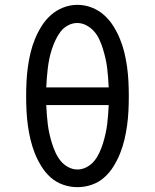

<svg xmlns="http://www.w3.org/2000/svg" viewBox="-20 -765 640 793"><path d="M300 8Q270 8 241 -2Q212 -12 189.5 -32Q167 -52 151 -78Q135 -104 124 -131.5Q113 -159 106 -188.5Q99 -218 95 -247.5Q91 -277 89.5 -307Q88 -337 88 -368Q88 -398 89.5 -428Q91 -458 95 -487.5Q99 -517 106 -546.5Q113 -576 124.5 -604Q136 -632 152 -657.5Q168 -683 190.5 -703Q213 -723 241.5 -734Q270 -745 300 -745Q330 -745 358.5 -734Q387 -723 409.5 -703Q432 -683 448 -657.5Q464 -632 475.5 -604Q487 -576 494 -546.5Q501 -517 505 -487.5Q509 -458 510.5 -428Q512 -398 512 -367Q512 -337 510.5 -307Q509 -277 505 -247.5Q501 -218 494 -188.5Q487 -159 476 -131.5Q465 -104 449 -78Q433 -52 410.5 -32Q388 -12 359 -2Q330 8 300 8ZM171 -404H429Q428 -424 426.5 -444.5Q425 -465 422.5 -485Q420 -505 415.5 -524.5Q411 -544 405 -563.5Q399 -583 390.5 -601.5Q382 -620 369 -635Q356 -650 337.5 -660Q319 -670 299 -670Q279 -670 260.5 -660Q242 -650 230 -634Q218 -618 209.5 -600Q201 -582 194.5 -562.5Q188 -543 184 -523.5Q180 -504 177.5 -484Q175 -464 173.5 -444Q172 -424 171 -404ZM300 -65Q320 -65 338.5 -75Q357 -85 369.5 -100.5Q382 -116 390.5 -134.5Q399 -153 405 -172Q411 -191 415.5 -211Q420 -231 422.5 -250.5Q425 -270 426.5 -290.5Q428 -311 429 -331H171Q172 -311 173.5 -290.5Q175 -270 177.5 -250.5Q180 -231 184.5 -211Q189 -191 195 -172Q201 -153 209.5 -134.5Q218 -116 230.5 -100.5Q243 -85 261.5 -75Q280 -65 300 -65Z"/></svg>

Font: Iosevka Meiseki Sans
Style: Regular
Weight: 400
Monospace: yes
Designer: Belleve Invis
Foundry: Belleve Invis
Version: Version 11.2.6; ttfautohint (v1.8.4)